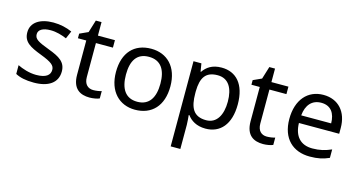

<svg xmlns="http://www.w3.org/2000/svg" viewBox="-90 -1054 3165 1690"><g transform="rotate(15 1492.5 -209.5)"><path d="M434 -148C434 -234 375 -269 273 -307C170 -346 135 -364 135 -409C135 -449 174 -474 246 -474C298 -474 348 -459 393 -440L423 -510C373 -532 317 -546 252 -546C132 -546 51 -495 51 -404C51 -316 113 -284 217 -244C322 -204 349 -180 349 -140C349 -92 311 -61 222 -61C159 -61 94 -83 52 -104V-24C93 -2 145 10 220 10C351 10 434 -44 434 -148Z M743 -62C694 -62 659 -93 659 -158V-468H814V-536H659V-659H607L572 -545L495 -510V-468H571V-156C571 -26 644 10 728 10C760 10 799 3 818 -6V-73C801 -67 769 -62 743 -62Z M1391 -269C1391 -446 1289 -546 1144 -546C990 -546 895 -446 895 -269C895 -91 999 10 1141 10C1294 10 1391 -91 1391 -269ZM986 -269C986 -396 1033 -472 1142 -472C1251 -472 1300 -396 1300 -269C1300 -142 1251 -63 1143 -63C1034 -63 986 -142 986 -269Z M1785 -546C1698 -546 1650 -509 1618 -463H1614L1602 -536H1530V240H1618V20C1618 -5 1614 -45 1612 -68H1618C1649 -26 1701 10 1784 10C1917 10 2005 -86 2005 -269C2005 -454 1917 -546 1785 -546ZM1769 -472C1868 -472 1914 -392 1914 -270C1914 -150 1868 -63 1771 -63C1654 -63 1618 -137 1618 -269V-286C1620 -411 1660 -472 1769 -472Z M2324 -62C2275 -62 2240 -93 2240 -158V-468H2395V-536H2240V-659H2188L2153 -545L2076 -510V-468H2152V-156C2152 -26 2225 10 2309 10C2341 10 2380 3 2399 -6V-73C2382 -67 2350 -62 2324 -62Z M2713 -546C2571 -546 2476 -440 2476 -264C2476 -85 2581 10 2734 10C2807 10 2855 -1 2910 -25V-102C2854 -78 2806 -65 2738 -65C2631 -65 2570 -130 2567 -251H2934V-304C2934 -450 2850 -546 2713 -546ZM2712 -474C2801 -474 2841 -412 2842 -321H2569C2578 -417 2628 -474 2712 -474Z"/></g></svg>

Font: Noto Sans Sunuwar
Style: Regular
Weight: 400
Designer: Anshuman Pandey
Foundry: Jamra Patel LLC
Version: Version 1.000